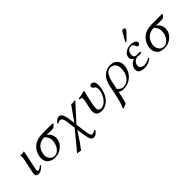

<svg xmlns="http://www.w3.org/2000/svg" viewBox="145 -1769 3085 3085"><g transform="rotate(-45 1688.0 -226.5)"><path d="M147.5 -307.1Q161.1 -374 151.9 -409.2L154.3 -411.1Q166 -409.2 192.9 -409.2Q215.3 -409.7 240.2 -418.9Q240.2 -418 222.7 -327.1L170.9 -85Q161.6 -36.1 185.5 -35.2Q220.2 -36.1 261.2 -77.1Q274.4 -74.2 275.4 -71.3Q275.9 -68.8 276.4 -66.9Q234.4 -13.7 184.6 4.4Q168.9 9.8 156.7 9.8Q81.1 7.8 96.7 -67.9Z M812 -344.7H682.1Q743.7 -309.1 758.3 -237.3Q765.1 -201.7 757.3 -164.1Q744.1 -102.1 690.4 -51.8Q624 9.3 528.8 9.3Q410.6 9.3 370.6 -71.8Q345.7 -124 360.4 -194.8Q381.3 -290.5 452.1 -349.1Q516.1 -401.9 628.9 -408.7Q641.6 -409.2 653.3 -409.2H883.3L891.1 -397.9Q858.4 -353.5 830.6 -346.7Q821.3 -344.7 812 -344.7ZM540.5 -15.1Q599.6 -15.1 646 -78.1Q673.8 -117.7 684.6 -167Q703.1 -253.4 661.1 -312.5Q650.4 -327.6 634.8 -344.7Q495.6 -344.7 445.3 -226.6Q436 -204.1 430.2 -179.2Q416.5 -114.3 449.2 -63.5Q480.5 -15.6 540.5 -15.1Z M1068.4 -243.2Q1057.1 -335.9 1029.3 -354.5Q1016.1 -362.8 996.6 -362.8Q973.1 -361.8 948.2 -341.8Q937 -345.2 937 -356.9Q937 -358.4 937 -358.9Q988.3 -412.6 1017.6 -418Q1022.5 -418.9 1026.9 -418.9Q1084.5 -418.9 1107.4 -339.8Q1117.2 -305.2 1124.5 -249L1135.3 -167L1312 -416Q1313 -416 1337.4 -413.1L1407.7 -418.9L1315.9 -316.9L1140.1 -124L1162.6 46.9Q1174.8 142.1 1192.4 157.2Q1202.6 165 1224.6 165Q1249.5 164.1 1276.9 139.2Q1290 142.1 1291.5 154.8Q1271.5 183.1 1252 200.2Q1224.6 220.7 1199.7 221.2Q1153.3 221.2 1134.8 179.2Q1121.1 147.9 1106 48.8L1090.8 -54.2L975.1 120.1L897.9 224.1L849.1 214.8L824.2 213.9L830.1 199.2L1085 -108.9Z M1583.5 -307.1 1559.6 -193.8Q1537.1 -86.9 1553.2 -55.2Q1568.4 -28.8 1607.4 -27.8Q1681.6 -27.8 1741.2 -113.3Q1777.3 -166 1790.5 -226.1Q1808.1 -309.6 1773.9 -336.4Q1768.1 -340.8 1757.3 -347.2Q1730 -365.2 1734.9 -393.1Q1739.3 -413.1 1762.7 -420.4Q1768.6 -421.9 1772.9 -421.9Q1832 -421.9 1840.3 -342.8Q1844.7 -298.3 1832 -237.8Q1801.3 -92.3 1700.7 -25.4Q1647 9.8 1591.3 9.8Q1485.8 9.8 1472.7 -64.5Q1465.8 -104.5 1481.4 -178.2L1507.8 -303.2Q1518.1 -352.1 1501.5 -364.3Q1489.3 -372.1 1460.9 -375Q1460 -387.7 1463.4 -394Q1553.7 -406.2 1600.1 -421.9Q1610.8 -420.9 1610.8 -415Q1610.4 -414.1 1583.5 -307.1Z M1938 198.2 1858.9 227.1 1852.5 210Q1887.2 149.9 1917 9.8L1956.5 -175.8Q1983.4 -302.2 2038.6 -353Q2044.9 -358.9 2054.2 -366.2Q2117.7 -418.9 2196.3 -418.9Q2290.5 -418.9 2335 -349.6Q2370.1 -293.5 2355 -220.2Q2326.7 -86.4 2219.7 -25.4Q2157.2 9.8 2084 9.8Q2029.8 9.3 1991.7 -16.1L1976.1 58.1Q1954.1 160.2 1938 198.2ZM2280.3 -180.2Q2311 -325.2 2234.4 -372.1Q2206.5 -388.7 2170.9 -389.2Q2109.4 -389.2 2068.4 -314.5Q2046.9 -274.4 2034.7 -217.8L2003.4 -71.8Q2050.3 -16.6 2103.5 -16.1Q2182.6 -16.1 2236.8 -85Q2268.6 -126 2280.3 -180.2Z M2753.9 -680.2Q2779.8 -680.2 2787.1 -659.2Q2789.1 -651.9 2788.1 -645Q2785.2 -634.8 2778.3 -627L2660.6 -504.9Q2652.8 -497.6 2647 -497.1Q2636.2 -497.1 2635.3 -506.8Q2635.3 -508.8 2635.7 -509.8Q2637.2 -514.2 2639.6 -520L2722.2 -663.1Q2732.9 -679.7 2753.9 -680.2ZM2504.4 -115.2Q2493.7 -65.4 2536.1 -39.6Q2558.1 -26.9 2585 -26.9Q2645 -27.3 2711.4 -67.9Q2724.1 -61 2722.2 -47.9Q2647.5 7.8 2565.9 9.8Q2433.6 9.8 2431.2 -77.6Q2431.2 -92.8 2434.1 -107.9Q2448.2 -174.8 2518.6 -208.5Q2531.2 -214.4 2544.9 -219.2V-220.2Q2482.9 -249.5 2495.6 -312Q2505.4 -358.4 2554.2 -389.6Q2600.1 -418.5 2664.1 -418.9Q2737.3 -418.9 2768.6 -382.8Q2781.7 -366.2 2778.3 -350.1Q2769.5 -316.9 2740.2 -314.9Q2720.2 -314.9 2709 -340.3Q2708 -342.8 2706.5 -346.2Q2691.4 -395 2653.3 -396Q2596.2 -396 2570.3 -350.1Q2562.5 -335.9 2559.1 -318.8Q2543.5 -245.1 2599.6 -231.4Q2609.9 -229 2620.6 -229Q2621.1 -229 2631.8 -230Q2667 -233.9 2670.9 -233.9Q2697.3 -232.4 2695.3 -216.8Q2689.5 -198.2 2662.1 -198.2Q2658.2 -198.2 2639.6 -200.2Q2619.1 -202.6 2614.3 -203.1Q2552.7 -203.1 2520 -152.8Q2508.8 -135.3 2504.4 -115.2Z M3297.4 -344.7H3167.5Q3229 -309.1 3243.7 -237.3Q3250.5 -201.7 3242.7 -164.1Q3229.5 -102.1 3175.8 -51.8Q3109.4 9.3 3014.2 9.3Q2896 9.3 2856 -71.8Q2831.1 -124 2845.7 -194.8Q2866.7 -290.5 2937.5 -349.1Q3001.5 -401.9 3114.3 -408.7Q3127 -409.2 3138.7 -409.2H3368.7L3376.5 -397.9Q3343.8 -353.5 3315.9 -346.7Q3306.6 -344.7 3297.4 -344.7ZM3025.9 -15.1Q3085 -15.1 3131.3 -78.1Q3159.2 -117.7 3169.9 -167Q3188.5 -253.4 3146.5 -312.5Q3135.7 -327.6 3120.1 -344.7Q2981 -344.7 2930.7 -226.6Q2921.4 -204.1 2915.5 -179.2Q2901.9 -114.3 2934.6 -63.5Q2965.8 -15.6 3025.9 -15.1Z"/></g></svg>

Font: Linux Libertine Display Slanted O
Style: Slanted
Weight: 400
Designer: Philipp H. Poll
Foundry: Philipp H. Poll
Version: Version 5.0.9